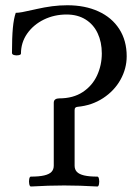

<svg xmlns="http://www.w3.org/2000/svg" viewBox="-20 -696 519 720"><path d="M95.7 -33.7Q126.5 -33.7 145.5 -38.1Q164.6 -42.5 173.1 -51.5Q181.6 -60.5 181.6 -74.7V-310.5Q181.6 -319.3 187.3 -323.2Q192.9 -327.1 202.1 -327.1Q254.4 -327.1 290.3 -350.8Q326.2 -374.5 344 -413.1Q361.8 -451.7 361.8 -495.6Q361.8 -538.1 346.2 -571.3Q330.6 -604.5 300.8 -623Q271 -641.6 229.5 -641.6Q183.6 -641.6 144.5 -622.6Q105.5 -603.5 82 -570.1Q58.6 -536.6 58.6 -495.1Q58.6 -490.7 49.8 -489Q41 -487.3 33 -489.5Q24.9 -491.7 24.9 -497.6Q24.9 -555.7 28.3 -591.6Q31.7 -627.4 39.1 -647.9Q48.8 -647.9 63.7 -650.6Q78.6 -653.3 112.8 -661.1L114.7 -661.6Q147 -668.9 175.3 -672.6Q203.6 -676.3 232.4 -676.3Q298.8 -676.3 349.1 -653.3Q399.4 -630.4 427.2 -587.2Q455.1 -543.9 455.1 -484.9Q455.1 -439 431.9 -397.2Q408.7 -355.5 366.5 -327.9Q324.2 -300.3 270.5 -295.4Q265.6 -294.9 262.7 -292.2Q259.8 -289.6 259.8 -282.7V-74.7Q259.8 -60.5 268.3 -51.5Q276.9 -42.5 295.7 -38.1Q314.5 -33.7 345.2 -33.7Q349.6 -33.7 351.3 -24.4Q353 -15.1 351.3 -5.9Q349.6 3.4 345.2 3.4Q278.8 -0.5 220.7 -0.5Q162.1 -0.5 95.7 3.4Q91.3 2.9 89.6 -6.3Q87.9 -15.6 89.6 -24.7Q91.3 -33.7 95.7 -33.7Z"/></svg>

Font: Junicode Two Beta VF
Style: Regular
Weight: 400
Designer: Peter S. Baker
Foundry: Briery Creek Software
Version: Version 1.031 beta; ttfautohint (v1.8.1.43-b0c9)